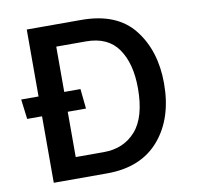

<svg xmlns="http://www.w3.org/2000/svg" viewBox="-77 -759 861 839"><g transform="rotate(-10 353.5 -340.0)"><path d="M95 0V-295H29L18 -383H95V-680H337Q495 -680 570 -584.5Q645 -489 645 -344Q645 -190 564.5 -95.5Q484 -1 335 0ZM290 -295H209V-94H334Q422 -94 475.5 -154.5Q529 -215 529 -343Q529 -453 483.5 -518.5Q438 -584 341 -584H209V-383H281Z"/></g></svg>

Font: Palanquin SemiBold
Style: Regular
Weight: 600
Designer: Pria Ravichandran
Version: Version 1.0.4